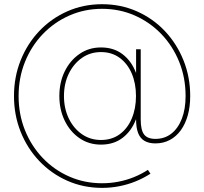

<svg xmlns="http://www.w3.org/2000/svg" viewBox="-20 -723 991 932"><path d="M475.6 189Q384.8 189 306.6 154.3Q228.5 119.6 170.4 58.3Q112.3 -2.9 80.1 -83.7Q47.9 -164.6 47.9 -256.8Q47.9 -349.1 80.1 -429.9Q112.3 -510.7 170.4 -572Q228.5 -633.3 306.6 -668Q384.8 -702.6 475.6 -702.6Q566.4 -702.6 644.5 -668Q722.7 -633.3 780.5 -572Q838.4 -510.7 870.8 -429.9Q903.3 -349.1 903.3 -256.8Q903.3 -205.1 891.4 -162.8Q879.4 -120.6 857.4 -90.3Q835.4 -60.1 804.2 -43.5Q772.9 -26.9 734.4 -26.9Q702.6 -26.9 681.6 -39.1Q660.6 -51.3 650.6 -76.9Q640.6 -102.5 640.6 -142.6H639.6Q618.2 -86.9 575.2 -54Q532.2 -21 470.2 -21Q411.1 -21 365.5 -52.5Q319.8 -84 293.9 -137.7Q268.1 -191.4 268.1 -256.8Q268.1 -322.8 293.9 -376Q319.8 -429.2 365.5 -460.9Q411.1 -492.7 470.2 -492.7Q532.2 -492.7 575.2 -459.7Q618.2 -426.8 639.6 -370.6H640.6V-483.9H663.1V-142.6Q663.1 -91.8 679.4 -70.3Q695.8 -48.8 734.4 -48.8Q779.3 -48.8 812 -74.5Q844.7 -100.1 862.8 -147Q880.9 -193.8 880.9 -256.8Q880.9 -345.7 849.9 -422.6Q818.8 -499.5 763.4 -557.4Q708 -615.2 634.3 -647.7Q560.5 -680.2 475.6 -680.2Q390.6 -680.2 316.9 -647.7Q243.2 -615.2 187.7 -557.4Q132.3 -499.5 101.3 -422.6Q70.3 -345.7 70.3 -256.8Q70.3 -167.5 101.3 -90.6Q132.3 -13.7 187.7 44.2Q243.2 102.1 316.9 134.3Q390.6 166.5 475.6 166.5Q516.6 166.5 555.2 158.9Q593.8 151.4 629.6 137Q665.5 122.6 697.8 101.6L710.4 120.1Q676.3 142.1 638.2 157.5Q600.1 172.9 559.3 180.9Q518.6 189 475.6 189ZM470.2 -43.5Q522.9 -43.5 561 -71.3Q599.1 -99.1 619.6 -147.7Q640.1 -196.3 640.1 -256.8Q640.1 -317.9 619.6 -366Q599.1 -414.1 561 -442.1Q522.9 -470.2 470.2 -470.2Q418 -470.2 377.4 -441.7Q336.9 -413.1 313.7 -365Q290.5 -316.9 290.5 -256.8Q290.5 -196.8 313.7 -148.4Q336.9 -100.1 377.4 -71.8Q418 -43.5 470.2 -43.5Z"/></svg>

Font: Inter 28pt Thin
Style: Regular
Weight: 250
Designer: Rasmus Andersson
Foundry: rsms
Version: Version 4.001;git-66647c0bb